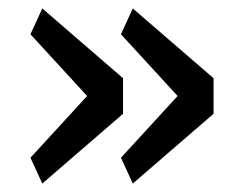

<svg xmlns="http://www.w3.org/2000/svg" viewBox="-20 -509 561 454"><path d="M52 -136 186 -282 52 -428 80 -489 271 -324V-240L80 -75ZM266 -136 400 -282 266 -428 294 -489 485 -324V-240L294 -75Z"/></svg>

Font: IBM Plex Sans Thai Text
Style: Regular
Weight: 450
Designer: Mike Abbink, Paul van der Laan, Pieter van Rosmalen, Ben Mitchell, Mark Frömberg
Foundry: Bold Monday
Version: Version 1.1